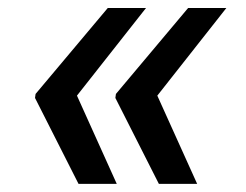

<svg xmlns="http://www.w3.org/2000/svg" viewBox="-20 -534 609 476"><path d="M269.5 -78.1 170.8 -296.9 342 -514.2H247.2L68.2 -301.1L66.8 -291.2L174.7 -78.1ZM266 -291.2 373.9 -78.1H468.8L370 -296.9L541.2 -514.2H446.4L267.4 -301.1Z"/></svg>

Font: Margiela Sans Medium
Style: Italic
Weight: 500
Italic angle: -9.39999°
Designer: Stefan Endress, Andreas Faust
Version: Version 1.100;FEAKit 1.0